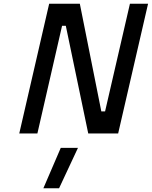

<svg xmlns="http://www.w3.org/2000/svg" viewBox="-20 -714 812 1027"><path d="M243 -694H407L522 -118H542L675 -694H772L612 0H452L332 -576H312L180 0H83ZM305 77H397L296 293H212Z"/></svg>

Font: Panefresco 600wt
Style: Italic
Weight: 600
Foundry: Campivisivi & Chank Co
Version: Version 1.000